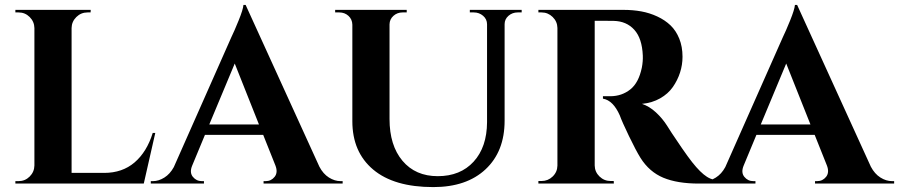

<svg xmlns="http://www.w3.org/2000/svg" viewBox="-20 -740 3624 774"><path d="M595.7 -204.1H606L559.6 0H42V-9.8H54.7Q81.1 -9.8 99.6 -28.3Q118.2 -46.9 118.7 -72.8V-627Q118.2 -652.8 99.6 -671.4Q81.1 -689.9 54.7 -689.9H42V-700.2H345.7L345.2 -689.9H333Q306.6 -689.9 287.8 -671.4Q269 -652.8 268.6 -627V-43H399.9Q473.1 -43 522.5 -85.2Q571.8 -127.4 595.7 -204.1Z M970.2 -720.2 1267.6 -67.9Q1282.7 -39.1 1305.9 -24.4Q1329.1 -9.8 1353 -9.8H1361.3V0H1042.5V-9.8H1051.3Q1073.2 -9.8 1087.2 -27.3Q1101.1 -44.9 1090.3 -72.8L1041 -196.3H806.2L754.9 -72.8Q743.2 -44.9 757.3 -27.3Q771.5 -9.8 793.5 -9.8H802.2V0H587.9V-9.8H596.7Q619.6 -9.8 642.6 -24.2Q665.5 -38.6 680.7 -66.4L912.1 -588.9Q924.3 -613.8 942.1 -657.7Q960 -701.7 961.4 -720.2ZM823.7 -238.3H1023.9L926.3 -483.9Z M1874 -700.2H2083V-689.9H2066.9Q2045.4 -689.9 2029.8 -676.3Q2014.2 -662.6 2014.2 -642.6V-253.4Q2014.2 -129.4 1937.5 -57.6Q1860.8 14.2 1726.6 14.2Q1568.4 14.2 1484.4 -56.4Q1400.4 -127 1400.4 -251.5V-640.6Q1399.9 -662.1 1384.8 -676Q1369.6 -689.9 1347.7 -689.9H1331.1V-700.2H1619.6V-689.9H1603Q1581.5 -689.9 1566.2 -676.3Q1550.8 -662.6 1550.3 -642.1V-260.3Q1550.3 -153.8 1602.5 -91.8Q1654.8 -29.8 1744.6 -29.8Q1835.9 -29.8 1889.4 -88.4Q1942.9 -147 1943.4 -247.6V-642.1Q1943.4 -662.6 1927.5 -676.3Q1911.6 -689.9 1890.1 -689.9H1874Z M2150.4 -700.2H2493.7Q2531.2 -700.2 2564.9 -694.1Q2598.6 -688 2629.6 -673.6Q2660.6 -659.2 2682.9 -637.9Q2705.1 -616.7 2718.3 -584.2Q2731.4 -551.8 2731.4 -511.2Q2731.4 -478.5 2721.4 -447.5Q2711.4 -416.5 2692.4 -389.2Q2673.3 -361.8 2641.1 -343.5Q2608.9 -325.2 2567.9 -321.3Q2597.7 -311.5 2624.3 -286.9Q2650.9 -262.2 2669.4 -232.9Q2672.9 -227.1 2688.2 -203.4Q2703.6 -179.7 2728.8 -143.3Q2753.9 -106.9 2770.5 -85.9Q2803.7 -43.9 2829.8 -27.3Q2856 -10.7 2894 -10.3V0H2796.9Q2710.9 0 2654.3 -23.4Q2597.7 -46.9 2562 -103.5Q2543.5 -133.3 2515.4 -191.7Q2487.3 -250 2478.5 -274.9Q2451.7 -335.4 2410.6 -342.3V-352.1H2441.4Q2486.8 -352.5 2520.8 -379.4Q2554.7 -406.2 2567.4 -467.3Q2572.3 -492.7 2571.3 -516.1Q2568.4 -585.4 2536.9 -620.1Q2505.4 -654.8 2453.6 -655.8Q2439 -656.2 2410.4 -656.2Q2381.8 -656.2 2377.4 -656.2V-72.8Q2377.9 -46.9 2396.7 -28.6Q2415.5 -10.3 2441.9 -10.3H2454.1L2454.6 0H2150.4V-10.3H2163.1Q2189 -10.3 2207.8 -28.3Q2226.6 -46.4 2227.1 -72.3V-627.4Q2226.6 -653.3 2207.8 -671.6Q2189 -689.9 2163.1 -689.9H2150.4Z M3193.4 -720.2 3490.7 -67.9Q3505.9 -39.1 3529.1 -24.4Q3552.2 -9.8 3576.2 -9.8H3584.5V0H3265.6V-9.8H3274.4Q3296.4 -9.8 3310.3 -27.3Q3324.2 -44.9 3313.5 -72.8L3264.2 -196.3H3029.3L2978 -72.8Q2966.3 -44.9 2980.5 -27.3Q2994.6 -9.8 3016.6 -9.8H3025.4V0H2811V-9.8H2819.8Q2842.8 -9.8 2865.7 -24.2Q2888.7 -38.6 2903.8 -66.4L3135.3 -588.9Q3147.5 -613.8 3165.3 -657.7Q3183.1 -701.7 3184.6 -720.2ZM3046.9 -238.3H3247.1L3149.4 -483.9Z"/></svg>

Font: Cinzel Decorative Bold
Style: Regular
Weight: 700
Designer: Natanael Gama
Version: Version 1.001;PS 001.001;hotconv 1.0.56;makeotf.lib2.0.21325